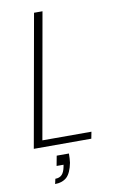

<svg xmlns="http://www.w3.org/2000/svg" viewBox="-98 -754 605 1006"><g transform="rotate(-10 204.0 -250.5)"><path d="M33 0H339L346 -36H85L203 -702H158ZM173 180C189 165 200 140 207 105C209 90 210 74 210 56H145L135 109H172L170 120C163 156 148 174 117 174L111 201C136 201 157 194 173 180Z"/></g></svg>

Font: Momo Neue ExtLt
Style: Italic
Weight: 200
Italic angle: -10°
Designer: Ninad Kale (Devanagari), Jonny Pinhorn (Latin)
Foundry: Indian Type Foundry
Version: 4.004